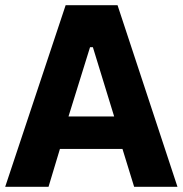

<svg xmlns="http://www.w3.org/2000/svg" viewBox="-27 -720 704 740"><path d="M-7 0H160L204 -146H445L490 0H657L426 -700H226ZM237 -271 320 -538H331L413 -271Z"/></svg>

Font: Fixel Text Bold
Style: Bold
Weight: 700
Width: 4
Designer: AlfaBravo + MacPaw
Foundry: Kyrylo Tkachov, Marchela Mozhyna, Serhii Makarenko, Maria Weinstein, Zakhar Kryvoshyya
Version: Version 1.211